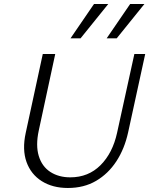

<svg xmlns="http://www.w3.org/2000/svg" viewBox="-20 -927 743 956"><path d="M318 9Q242 9 188 -25Q134 -59 112 -120.5Q90 -182 108 -265L193 -658H255L173 -277Q157 -203 173 -150.5Q189 -98 230.5 -71Q272 -44 330 -44Q420 -44 480.5 -104.5Q541 -165 563 -266L649 -658H703L618 -268Q600 -186 559.5 -124Q519 -62 458.5 -26.5Q398 9 318 9ZM331 -736 448 -907H519L381 -736ZM511 -736 628 -907H699L561 -736Z"/></svg>

Font: Ysabeau Infant Light
Style: Italic
Weight: 300
Italic angle: -12°
Designer: Christian Thalmann (Catharsis Fonts)
Version: Version 2.001;gftools[0.9.30]; featfreeze: ss01,ss02,lnum